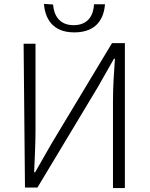

<svg xmlns="http://www.w3.org/2000/svg" viewBox="-20 -951 771 984"><path d="M108 10H172L481 -504L564 -650H569C564 -578 559 -508 559 -433V13H620V-730H554L244 -215L160 -68H155C158 -141 162 -215 162 -287V-727H101ZM205 -931C211 -861 245 -785 361 -785C478 -785 513 -860 518 -929H462C459 -873 432 -822 357 -822C284 -822 256 -873 252 -928Z"/></svg>

Font: GenEiGothic-pro-Light
Style: Regular
Weight: 300
Designer: Ryoko NISHIZUKA (kana & ideographs); Paul D. Hunt (Latin, Greek & Cyrillic); Wenlong ZHANG (bopomofo); Sandoll Communica
Foundry: Adobe Systems Incorporated; o_tamon
Version: Version 1.000.140830